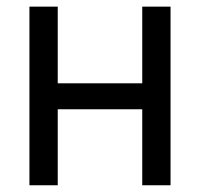

<svg xmlns="http://www.w3.org/2000/svg" viewBox="-20 -550 593 570"><path d="M422.9 -225.6V-302.7H130.9V-225.6ZM151.4 0V-530.3H67.4V0ZM486.3 0V-530.3H402.3V0Z"/></svg>

Font: Pretendard Variable
Style: Regular
Weight: 400
Designer: Base glyphs from Inter by Rasmus Andersson; Hangeul glyphs from Noto Sans CJK(Source Han Sans) by Jang Soo-young and Kan
Foundry: Kil Hyung-jin
Version: Version 1.309;Glyphs 3.2 (3225)